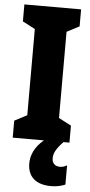

<svg xmlns="http://www.w3.org/2000/svg" viewBox="-63 -749 479 1025"><g transform="rotate(5 177.0 -237.0)"><path d="M247 93C247 65 256 44 297 0H329V-91L262 -126V-588L329 -623V-714H25V-623L92 -588V-126L25 -91V0H192C141 43 125 89 125 129C125 198 167 240 252 240C285 240 311 232 327 225V122C317 128 306 133 288 133C262 133 247 115 247 93Z"/></g></svg>

Font: Noto Sans Telugu ExtraCondensed Black
Style: Regular
Weight: 900
Width: 2
Designer: Jelle Bosma - Monotype Design Team
Foundry: Monotype Imaging Inc.
Version: Version 2.005